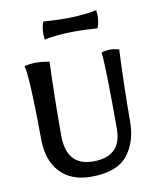

<svg xmlns="http://www.w3.org/2000/svg" viewBox="-82 -779 692 847"><g transform="rotate(-10 264.5 -355.0)"><path d="M69 -200Q69 -303 65 -400Q61 -497 53 -527Q79 -533 106 -533Q132 -533 165 -527Q159 -381 159 -197Q159 -60 279 -60Q406 -60 406 -184Q406 -467 398 -527Q417 -533 436 -533Q453 -533 477 -527Q474 -470 471.5 -374Q469 -278 469 -205Q469 -113 421 -54Q373 5 259 5Q169 5 119 -48.5Q69 -102 69 -200ZM159 -652Q159 -679 168 -706Q219 -702 275 -702Q310 -702 348.5 -706Q387 -710 407 -715Q409 -697 409 -689Q409 -662 399 -635Q350 -639 292 -639Q255 -639 216.5 -635Q178 -631 161 -626Q159 -644 159 -652Z"/></g></svg>

Font: Mirza
Style: Regular
Weight: 400
Designer: Arabic design by Kourosh Beigpour, Latin design by Eduardo Tunni, engineering by Lasse Fister
Version: Version 1.000